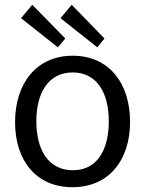

<svg xmlns="http://www.w3.org/2000/svg" viewBox="-20 -773 607 803"><path d="M283 10C435 10 524 -103 524 -263C524 -425 436 -540 284 -540C134 -540 43 -426 43 -262C43 -102 131 10 283 10ZM285 -61C179 -61 132 -151 132 -266C132 -380 179 -470 284 -470C388 -470 435 -381 435 -266C435 -150 389 -61 285 -61ZM68 -697 222 -575 253 -612 115 -753ZM233 -697 387 -575 417 -612 280 -753Z"/></svg>

Font: Cheyenne Sans
Style: Regular
Weight: 400
Designer: The Public Sans project authors (U.S. Web Design System), Libre Franklin designed by Pablo Impallari and Rodrigo Fuenzal
Foundry: The Cheyenne Sans Project Authors
Version: Version 2.007